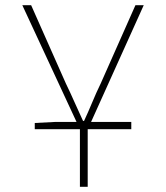

<svg xmlns="http://www.w3.org/2000/svg" viewBox="-20 -498 640 740"><path d="M114 0V-24L192 -28H275L66 -478H100L234 -176Q251 -141 268 -102.5Q285 -64 300 -32H304Q319 -64 335 -102.5Q351 -141 368 -176L502 -478H534L331 -28H486V0H318V222H288V0Z"/></svg>

Font: Source Code Pro ExtraLight
Style: Regular
Weight: 200
Monospace: yes
Designer: Paul D. Hunt, Teo Tuominen
Foundry: Adobe Systems Incorporated
Version: Version 2.030;PS 1.000;hotconv 16.6.51;makeotf.lib2.5.65220